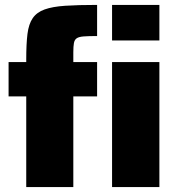

<svg xmlns="http://www.w3.org/2000/svg" viewBox="-20 -763 710 783"><path d="M87 0V-370H15V-510H87V-521Q87 -584 92 -624.5Q97 -665 113.5 -689Q130 -713 162 -724.5Q194 -736 246 -739.5Q298 -743 376 -743V-616Q341 -616 321.5 -614.5Q302 -613 293 -607Q284 -601 281.5 -587.5Q279 -574 279 -550V-510H376V-370H279V0ZM437 0V-510H630V0ZM437 -598V-743H630V-598Z"/></svg>

Font: Saira SemiCondensed Black
Style: Regular
Weight: 900
Width: 4
Designer: Hector Gatti with collaboration of the Omnibus-Type team
Foundry: Omnibus-Type
Version: Version 1.101